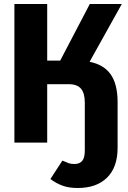

<svg xmlns="http://www.w3.org/2000/svg" viewBox="-20 -713 640 960"><path d="M568 -202V26Q568 123 515.5 175Q463 227 368 227Q325 227 293 215.5Q261 204 232 182L292 90Q312 99 323.5 103Q335 107 352 107Q378 107 391 91.5Q404 76 404 40V-200Q404 -247 385 -269.5Q366 -292 324 -292H216V0H52V-693H216V-410H281L429 -693H589L428 -404Q499 -390 533.5 -341Q568 -292 568 -202Z"/></svg>

Font: Fira Mono
Style: Bold
Weight: 700
Monospace: yes
Designer: Carrois Corporate & Edenspiekermann AG
Foundry: Carrois Corporate GbR & Edenspiekermann AG
Version: Version 3.206